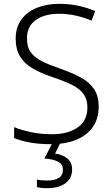

<svg xmlns="http://www.w3.org/2000/svg" viewBox="-20 -744 586 1004"><path d="M496 -186Q496 -122 464 -78Q432 -34 376 -12Q320 10 249 10Q184 10 136 1Q88 -8 54 -22V-79Q91 -64 142 -53Q193 -42 252 -42Q334 -42 385.5 -77Q437 -112 437 -182Q437 -224 417.5 -251.5Q398 -279 357.5 -299.5Q317 -320 254 -341Q194 -361 151 -386Q108 -411 85 -448.5Q62 -486 62 -543Q62 -601 91.5 -641.5Q121 -682 172.5 -703Q224 -724 290 -724Q342 -724 389 -714Q436 -704 478 -686L459 -636Q373 -672 288 -672Q214 -672 167.5 -639.5Q121 -607 121 -544Q121 -498 141 -470.5Q161 -443 199 -424Q237 -405 292 -386Q355 -364 400.5 -340Q446 -316 471 -279.5Q496 -243 496 -186ZM357 142Q357 188 322.5 214Q288 240 227 240Q193 240 173 234V195Q193 200 228 200Q265 200 287 186.5Q309 173 309 143Q309 115 283.5 101.5Q258 88 212 85L256 0H297L268 59Q307 64 332 84.5Q357 105 357 142Z"/></svg>

Font: Noto Sans Cherokee Light
Style: Regular
Weight: 300
Designer: Monotype Design Team
Foundry: Monotype Imaging Inc.
Version: Version 2.001; ttfautohint (v1.8.4.7-5d5b)